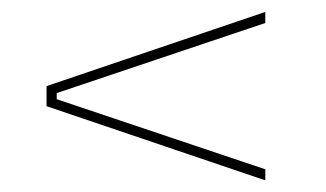

<svg xmlns="http://www.w3.org/2000/svg" viewBox="-20 -478 560 330"><path d="M77.5 -318V-307.5L436 -187V-168L60 -295.5V-330L436 -457.5V-438.5Z"/></svg>

Font: Anek Bangla Thin
Style: Regular
Weight: 250
Designer: Sulekha Rajkumar (Bangla), Yesha Goshar (Latin)
Foundry: Ek Type
Version: Version 1.003